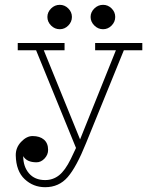

<svg xmlns="http://www.w3.org/2000/svg" viewBox="-20 -610 640 803"><path d="M230 -487.8Q209 -487.8 193.6 -503.2Q178.2 -518.6 178.2 -539.1Q178.2 -559.1 193.6 -574.5Q209 -589.8 230 -589.8Q250.5 -589.8 265.6 -574.7Q280.8 -559.6 280.8 -539.1Q280.8 -518.6 265.6 -503.2Q250.5 -487.8 230 -487.8ZM411.1 -487.8Q390.1 -487.8 374.5 -503.4Q358.9 -519 358.9 -539.1Q358.9 -559.1 374.5 -574.5Q390.1 -589.8 411.1 -589.8Q431.6 -589.8 446.8 -574.7Q461.9 -559.6 461.9 -539.1Q461.9 -518.6 446.8 -503.2Q431.6 -487.8 411.1 -487.8ZM45.9 40Q45.4 7.3 68.4 -16.8Q91.3 -41 116.2 -41Q146.5 -41 163.8 -26.1Q181.2 -11.2 181.2 17.1Q181.2 37.1 166.3 53Q151.4 68.8 132.8 68.8Q91.8 68.8 77.1 43Q77.1 86.9 101.3 115Q125.5 143.1 168.9 143.1Q201.7 143.1 227.1 123Q252.4 103 275.9 55.2L297.9 8.8L130.9 -399.9H54.2V-430.2H250V-399.9H163.1L314.9 -26.9L464.8 -399.9H377.9V-430.2H575.2V-399.9H498L339.8 -11.2Q299.8 88.4 263.2 130.6Q226.6 172.9 168.9 172.9Q119.1 172.9 83.3 139.4Q47.4 106 45.9 40Z"/></svg>

Font: Compagnon Light
Style: Regular
Weight: 400
Designer: Juliette Duhe, Lea Pradine
Foundry: Velvetyne Type Foundry
Version: Version 1.000;PS 001.000;hotconv 1.0.88;makeotf.lib2.5.64775